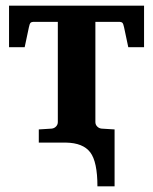

<svg xmlns="http://www.w3.org/2000/svg" viewBox="-20 -508 545 684"><path d="M493.2 -339.8H437L421.9 -411.1Q419.4 -422.9 416.3 -426.5Q413.1 -430.2 402.8 -430.2H319.8V-73.2Q319.8 -64 326.2 -57.4Q332.5 -50.8 341.8 -49.8L388.2 -46.9V155.8H327.1Q327.1 68.4 301.5 34.7Q275.9 1 214.8 0H118.2V-46.9L164.1 -49.8Q173.3 -50.8 179.7 -57.4Q186 -64 186 -73.2V-430.2H102.1Q91.8 -430.2 88.6 -426.5Q85.4 -422.9 83 -411.1L67.9 -339.8H12.2V-487.8H493.2Z"/></svg>

Font: Veleka
Style: Bold
Weight: 700
Designer: Stefan Peev, Context Ltd, 2016; SIL International, 1997-2014.
Foundry: Stefan Peev, Context Ltd, 2016
Version: Version 1.000